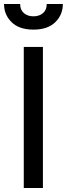

<svg xmlns="http://www.w3.org/2000/svg" viewBox="-38 -933 332 953"><path d="M80 -700H175V0H80ZM-18 -913H62Q62 -884 80.5 -868Q99 -852 128 -852Q157 -852 175.5 -868Q194 -884 194 -913H274Q274 -860 236.5 -823Q199 -786 128 -786Q57 -786 19.5 -823Q-18 -860 -18 -913Z"/></svg>

Font: Cabin
Style: Regular
Weight: 400
Designer: Pablo Impallari
Foundry: Pablo Impallari. http://www.impallari.com Igino Marini. http://www.ikern.com
Version: Version 2.001